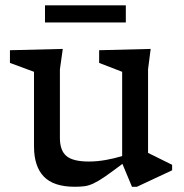

<svg xmlns="http://www.w3.org/2000/svg" viewBox="-20 -704 702 734"><path d="M209 -177Q209 -128.5 234 -107.5Q259 -86.5 319.5 -86.5Q351 -86.5 384.8 -92.5Q418.5 -98.5 447 -107.5V-429.5L359 -463.5V-512L556 -517L546 -439V-119.5L638 -74V-53L503.5 10H484.5L448 -77.5Q407.5 -47 381.8 -29.2Q356 -11.5 338 -3Q320 5.5 303.8 7.8Q287.5 10 266 10Q185 10 147.5 -29Q110 -68 110 -144.5V-429.5L18 -463.5V-512L220 -517L209 -439ZM152 -618V-683.5H461V-618Z"/></svg>

Font: Newsreader Caption
Style: Regular
Weight: 400
Designer: Hugues Gentile
Foundry: Production Type
Version: Version 1.001